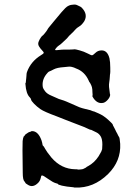

<svg xmlns="http://www.w3.org/2000/svg" viewBox="-20 -804 587 861"><path d="M307 -783Q319 -785 328 -780Q337 -775 339.5 -774.5Q342 -774 348 -768Q375 -739 358 -709Q347 -692 335.5 -685.5Q324 -679 317 -670.5Q310 -662 299 -652Q288 -642 285 -637.5Q282 -633 273 -625Q264 -617 258 -611Q252 -605 245.5 -601Q239 -597 232.5 -589.5Q226 -582 227.5 -580Q229 -578 244.5 -580Q260 -582 272 -581.5Q284 -581 288 -581.5Q292 -582 301 -582Q310 -582 310.5 -582.5Q311 -583 315 -583Q319 -583 337.5 -578Q356 -573 372.5 -564.5Q389 -556 392 -556Q397 -556 408 -567Q419 -578 436 -578Q462 -578 471 -542Q472 -536 472.5 -531Q473 -526 473.5 -525Q474 -524 474.5 -500.5Q475 -477 474 -474Q473 -471 472.5 -459.5Q472 -448 470 -436Q468 -424 469 -414L473 -382Q474 -382 474 -378Q473 -368 463.5 -357Q454 -346 444 -343Q419 -337 401 -361Q393 -372 394.5 -374.5Q396 -377 395 -383.5Q394 -390 394.5 -390.5Q395 -391 394 -402.5Q393 -414 389 -422Q385 -430 385 -430L382 -435Q381 -434 378 -442Q360 -483 321 -497Q313 -500 312 -501Q311 -502 302 -504Q293 -506 287 -505Q281 -504 267 -503Q236 -501 221 -493Q206 -485 201 -483.5Q196 -482 187 -470Q167 -444 172 -413Q173 -407 182 -395Q191 -383 210.5 -375Q230 -367 236.5 -363.5Q243 -360 252.5 -357.5Q262 -355 266.5 -353Q271 -351 278 -348.5Q285 -346 289.5 -343.5Q294 -341 300 -339Q306 -337 321.5 -329.5Q337 -322 348.5 -319Q360 -316 364 -315Q368 -314 369.5 -314Q371 -314 374.5 -312.5Q378 -311 380.5 -311Q383 -311 391 -307.5Q399 -304 402 -304L401 -305H400Q400 -305 422 -295.5Q444 -286 464.5 -267.5Q485 -249 485.5 -245.5Q486 -242 489.5 -236.5Q493 -231 496 -224Q499 -217 501.5 -212.5Q504 -208 505.5 -205.5Q507 -203 507 -202.5Q507 -202 509.5 -197Q512 -192 513 -191Q517 -188 519 -159Q523 -82 465 -24Q399 41 316 37Q310 37 311 36Q276 33 257.5 28.5Q239 24 240 21Q240 20 229 17Q218 14 196 -1.5Q174 -17 170 -17Q166 -17 165 -15.5Q164 -14 163 -7Q160 7 151 16Q127 40 104 24Q94 18 94 16.5Q94 15 90 10Q82 3 82 -29Q80 -158 81.5 -171.5Q83 -185 86 -191Q87 -194 88 -193L92 -198V-199Q95 -202 95.5 -202Q96 -202 99 -204.5Q102 -207 105 -208.5Q108 -210 109 -211Q110 -212 115 -213Q120 -214 120 -215Q120 -216 124 -216Q151 -216 166 -175Q170 -162 170.5 -156.5Q171 -151 173.5 -150Q176 -149 182.5 -136.5Q189 -124 211 -97Q255 -46 317 -45Q328 -45 328.5 -44Q329 -43 340 -44Q351 -45 353.5 -46.5Q356 -48 361.5 -50.5Q367 -53 367 -54Q367 -55 375 -59Q403 -74 422 -103L434 -124L438 -135Q439 -145 439 -156Q439 -180 431.5 -192.5Q424 -205 412 -210.5Q400 -216 393.5 -219.5Q387 -223 386.5 -222Q386 -221 371.5 -228Q357 -235 349.5 -237.5Q342 -240 330 -245Q318 -250 300 -256.5Q282 -263 275.5 -266Q269 -269 235 -282Q178 -303 161.5 -314.5Q145 -326 132.5 -339Q120 -352 119.5 -357Q119 -362 114 -367Q97 -383 94 -427Q94 -431 94 -432Q96 -431 96 -437Q96 -443 96.5 -443Q97 -443 97.5 -451.5Q98 -460 98.5 -463Q99 -466 99 -470.5Q99 -475 101 -481Q118 -528 163 -556Q175 -563 176 -566.5Q177 -570 169 -578Q161 -586 155 -596Q149 -606 153 -616.5Q157 -627 163 -635.5Q169 -644 170.5 -644Q172 -644 181 -655Q190 -666 192.5 -671Q195 -676 199.5 -681.5Q204 -687 220.5 -707Q237 -727 256 -749.5Q275 -772 285 -777Q295 -782 298.5 -782Q302 -782 307 -783Z"/></svg>

Font: TT2020 Style E
Style: Regular
Weight: 400
Version: Version 00.2